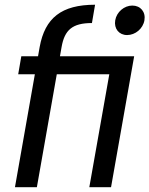

<svg xmlns="http://www.w3.org/2000/svg" viewBox="-20 -784 626 804"><path d="M42.6 0H134.4L237.9 -587.1C250.4 -658.4 283 -687.5 365 -687.5L378.1 -764.2C237.3 -764.2 168.2 -708.7 146.1 -587.1ZM512.2 -637.2C546.6 -637.2 578.7 -663.8 584.8 -699C590.8 -734.1 568.4 -760.7 534.1 -760.7C500.4 -760.7 468.5 -734.1 462.5 -699C456.5 -663.8 478.6 -637.2 512.2 -637.2ZM69.2 -548.3 56.2 -472.9H437.7L354 0H445L541.8 -548.3Z"/></svg>

Font: Poppins Devanagari Thin
Style: Italic
Weight: 100
Italic angle: -10°
Designer: Ninad Kale (Devanagari), Jonny Pinhorn (Latin)
Foundry: Indian Type Foundry
Version: 4.005